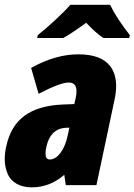

<svg xmlns="http://www.w3.org/2000/svg" viewBox="-67 -785 570 814"><path d="M231 -764.6H399.9Q426.8 -708 483.4 -636.2L480.5 -624H371.1Q340.8 -643.6 298.3 -688.5Q234.9 -642.1 201.2 -624H90.3L93.3 -636.2Q124.5 -660.6 166.7 -699.7Q209 -738.8 231 -764.6ZM64.9 -497.1Q168.5 -554.7 264.9 -554.7Q361.3 -554.7 399.9 -504.9Q425.3 -471.7 425.3 -420.4Q425.3 -393.6 418.5 -361.8L341.8 0H211.9L205.6 -43.9Q144 9.3 67.9 9.3Q30.3 9.3 4.4 -5.4Q-21.5 -20 -32.7 -43.9Q-46.9 -75.7 -46.9 -107.4Q-46.9 -139.2 -40.5 -164.6Q-22 -251 36.9 -294.2Q95.7 -337.4 197.8 -341.8L248 -343.8L254.4 -372.1Q257.3 -386.7 257.3 -397.9Q257.3 -435.1 224.6 -435.1Q188 -435.1 96.7 -387.2ZM126 -134.3Q126 -108.9 143.6 -108.9Q168.5 -108.9 189.5 -137Q210.4 -165 220.2 -211.4L227.1 -243.7Q220.7 -243.2 210 -243.2Q146 -237.8 129.9 -163.6Q126 -146.5 126 -134.3Z"/></svg>

Font: Open Sans Hebrew Condensed Extra Bold
Style: Italic
Weight: 800
Width: 3
Italic angle: -12°
Foundry: Ascender Corporation, Yanek Iontef
Version: Version 2.001;PS 002.001;hotconv 1.0.70;makeotf.lib2.5.58329